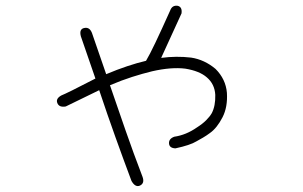

<svg xmlns="http://www.w3.org/2000/svg" viewBox="-20 -624 1040 660"><path d="M206 -258Q183 -254 177 -270Q171 -285 191 -296Q199 -299 228.5 -313.5Q258 -328 308 -354L258 -499Q251 -525 271 -528Q288 -531 296 -511L345 -369Q383 -385 417.5 -396.5Q452 -408 482 -415Q494 -435 514.5 -478Q535 -521 565 -588Q572 -607 591 -604Q607 -600 604 -578L534 -425Q586 -432 637 -426Q683 -419 721 -387Q756 -352 760 -305Q763 -256 745 -221Q726 -184 702 -167Q690 -158 678 -151Q666 -144 655 -138Q634 -125 583 -114Q562 -115 561 -131Q560 -147 579 -154Q620 -160 657 -186Q676 -198 688.5 -210.5Q701 -223 708 -235Q721 -260 720 -298Q718 -335 691 -358Q666 -380 617 -388Q569 -394 503 -379Q470 -371 434 -359.5Q398 -348 358 -331Q384 -255 411.5 -176Q439 -97 470 -16Q478 6 461 14Q445 21 432 -2Q405 -74 377 -152Q349 -230 321 -314Z"/></svg>

Font: Yomogi
Style: Regular
Weight: 400
Designer: satsuyako
Foundry: satsuyako
Version: Version 3.100